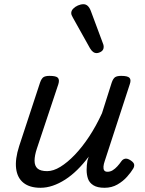

<svg xmlns="http://www.w3.org/2000/svg" viewBox="-20 -875 686 911"><path d="M172 16Q121 16 91.5 -7.5Q62 -31 56.5 -75.5Q51 -120 71 -182L170 -483Q177 -503 186.5 -509Q196 -515 215 -515Q247 -515 255 -505.5Q263 -496 257 -476L155 -170Q144 -137 144 -112.5Q144 -88 158 -75.5Q172 -63 204 -63Q233 -63 266.5 -83.5Q300 -104 335 -140.5Q370 -177 403 -227Q436 -277 464 -338L510 -483Q517 -503 526.5 -509Q536 -515 555 -515Q586 -515 594.5 -505.5Q603 -496 596 -476L477 -111Q472 -97 471 -85Q470 -73 474.5 -66.5Q479 -60 490 -60Q503 -60 514.5 -67Q526 -74 536.5 -85.5Q547 -97 556 -110Q563 -120 574 -122Q585 -124 600 -114Q615 -104 616.5 -94.5Q618 -85 612 -75Q602 -58 583 -36.5Q564 -15 537 0.5Q510 16 476 16Q442 16 423 4Q404 -8 397.5 -27Q391 -46 391 -68.5Q391 -91 395 -113L401 -132Q375 -97 347 -69.5Q319 -42 289.5 -23Q260 -4 230.5 6Q201 16 172 16ZM437 -623Q430 -623 422.5 -628Q415 -633 407 -646L326 -791Q323 -797 320.5 -802Q318 -807 318 -813Q318 -824 327 -833.5Q336 -843 349.5 -849Q363 -855 376 -855Q399 -855 411 -823L468 -670Q470 -666 471 -661.5Q472 -657 472 -653Q472 -638 460.5 -630.5Q449 -623 437 -623Z"/></svg>

Font: Playwrite CU
Style: Regular
Weight: 400
Designer: Veronika Burian, José Scaglione
Foundry: TypeTogether
Version: Version 1.002